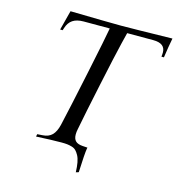

<svg xmlns="http://www.w3.org/2000/svg" viewBox="-124 -838 996 1082"><g transform="rotate(15 374.0 -297.5)"><path d="M295.9 -4.9Q242.7 -4.9 148.4 0L151.4 -14.6L182.1 -16.6Q217.3 -18.6 237.3 -38.8Q257.3 -59.1 267.1 -100.1Q291 -203.1 337.4 -424.3Q383.8 -645.5 392.1 -695.8H240.2Q199.7 -695.8 176.3 -679.9Q152.8 -664.1 142.6 -631.3L138.2 -617.7H123.5Q141.1 -682.1 153.3 -732.4Q389.2 -727.5 449.2 -727.5Q509.3 -727.5 748 -732.4Q738.8 -686 729 -617.7H714.4L715.8 -631.3Q716.3 -635.3 716.3 -642.1Q716.3 -695.8 645.5 -695.8H493.7Q490.2 -684.1 478 -632.3Q459.5 -556.2 420.9 -374.5Q382.3 -192.9 364.7 -100.1Q361.3 -84.5 361.3 -69.8Q361.3 -43.9 374.3 -31.2Q387.2 -18.6 414.6 -16.6L444.3 -14.6L442.9 -8.3Q437.5 22.9 433.1 131.8L417 136.7Q416 104 411.6 80.3Q407.2 56.6 398.9 41.3Q390.6 25.9 381.3 16.4Q372.1 6.8 357.2 2.4Q342.3 -2 329.3 -3.4Q316.4 -4.9 295.9 -4.9Z"/></g></svg>

Font: Flanker
Style: Italic
Weight: 400
Italic angle: -12°
Designer: Flanker
Version: Version 2.027